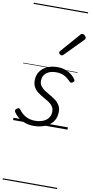

<svg xmlns="http://www.w3.org/2000/svg" viewBox="-154 -1088 806 1665"><g transform="rotate(10 248.5 -255.0)"><path d="M185 19Q138 19 102.5 5Q67 -9 42.5 -30Q18 -51 6 -71Q1 -79 2.5 -87Q4 -95 14 -102Q23 -109 30.5 -109.5Q38 -110 45 -101Q67 -69 102.5 -48Q138 -27 187 -27Q225 -27 255.5 -38.5Q286 -50 304 -73.5Q322 -97 322 -132Q322 -159 308 -178Q294 -197 271.5 -211.5Q249 -226 223.5 -240Q198 -254 175.5 -271Q153 -288 139 -312Q125 -336 125 -371Q125 -416 147 -449Q169 -482 209 -500.5Q249 -519 300 -519Q342 -519 374.5 -506Q407 -493 428.5 -475Q450 -457 460 -440Q466 -431 465 -425.5Q464 -420 453 -412Q445 -406 438 -406.5Q431 -407 424 -414Q398 -442 368.5 -457.5Q339 -473 296 -473Q244 -473 211.5 -448Q179 -423 179 -377Q179 -350 193.5 -331Q208 -312 230.5 -297Q253 -282 278.5 -268Q304 -254 326.5 -237Q349 -220 363.5 -196.5Q378 -173 378 -139Q378 -86 351.5 -51Q325 -16 281 1.5Q237 19 185 19ZM315 -625Q309 -625 300.5 -632Q292 -639 292 -646Q292 -650 293.5 -654Q295 -658 300 -663L443 -827Q449 -835 453.5 -837.5Q458 -840 464 -840Q470 -840 478 -835Q486 -830 491.5 -822.5Q497 -815 497 -808Q497 -803 495 -799.5Q493 -796 488 -792L333 -634Q324 -625 315 -625ZM0 513H479V523H0ZM0 -20H479V0H0ZM0 -505H479V-500H0ZM0 -1033H479V-1023H0Z"/></g></svg>

Font: Playwrite IN Guides
Style: Regular
Weight: 400
Designer: Veronika Burian, José Scaglione
Foundry: TypeTogether
Version: Version 1.003